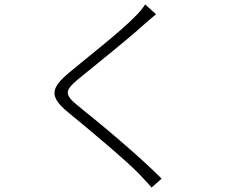

<svg xmlns="http://www.w3.org/2000/svg" viewBox="-20 -804 1040 865"><path d="M634 -784C625 -769 604 -744 589 -730C523 -661 365 -539 293 -478C210 -409 198 -370 288 -297C380 -222 553 -77 607 -20C624 -1 647 21 663 41L708 1C614 -95 436 -244 338 -322C268 -378 269 -394 333 -448C410 -511 557 -628 627 -692C640 -703 668 -728 683 -740Z"/></svg>

Font: Noto Sans Japanese Light
Style: Regular
Weight: 300
Designer: Ryoko NISHIZUKA (kana & ideographs); Paul D. Hunt (Latin, Greek & Cyrillic); Wenlong ZHANG (bopomofo); Sandoll Communica
Foundry: Adobe Systems Incorporated
Version: Version 1.000;PS 1;hotconv 1.0.78;makeotf.lib2.5.61930